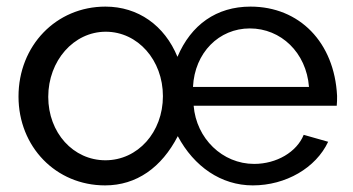

<svg xmlns="http://www.w3.org/2000/svg" viewBox="-20 -551 1068 581"><path d="M298 10C393 10 469 -44 518 -139C567 -47 649 10 745 10C845 10 936 -43 973 -122L899 -143C878 -91 817 -55 749 -55C653 -55 574 -132 566 -231H999C1000 -238 1000 -253 1000 -261C992 -423 886 -531 738 -531C635 -531 558 -476 517 -379C478 -474 398 -531 299 -531C150 -531 36 -413 36 -259C36 -107 149 10 298 10ZM299 -66C202 -66 126 -149 126 -258C126 -367 203 -455 300 -455C397 -455 473 -369 473 -260C473 -151 397 -66 299 -66ZM564 -288C569 -392 643 -465 736 -465C830 -465 907 -392 915 -288Z"/></svg>

Font: Raleway Med
Style: Regular
Weight: 500
Designer: Matt McInerney, Pablo Impallari, Rodrigo Fuenzalida
Foundry: Matt McInerney, Pablo Impallari, Rodrigo Fuenzalida
Version: Version 3.00 July 28, 2015